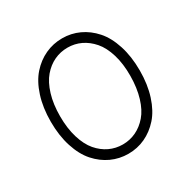

<svg xmlns="http://www.w3.org/2000/svg" viewBox="-141 -739 882 888"><g transform="rotate(-30 300.0 -295.0)"><path d="M389.9 -6.3Q347.7 13.2 299.8 13.2Q252 13.2 209.5 -6.3Q167 -25.9 133.8 -63.2Q100.6 -100.6 81.3 -160.4Q62 -220.2 62 -294.9Q62 -369.6 81.3 -429.4Q100.6 -489.3 133.8 -526.6Q167 -564 209.5 -583.5Q252 -603 299.8 -603Q347.7 -603 389.9 -583.5Q432.1 -564 465.3 -526.6Q498.5 -489.3 517.8 -429.4Q537.1 -369.6 537.1 -294.9Q537.1 -220.2 517.8 -160.4Q498.5 -100.6 465.3 -63.2Q432.1 -25.9 389.9 -6.3ZM299.8 -553.2Q261.7 -553.2 228.5 -537.6Q195.3 -522 168.9 -491.2Q142.6 -460.4 127.2 -409.9Q111.8 -359.4 111.8 -294.9Q111.8 -230.5 127.2 -179.9Q142.6 -129.4 168.7 -98.9Q194.8 -68.4 228 -52.7Q261.2 -37.1 298.8 -37.1Q336.4 -37.1 369.6 -52.7Q402.8 -68.4 429.2 -98.9Q455.6 -129.4 470.9 -179.9Q486.3 -230.5 486.8 -294.9Q487.3 -359.4 471.9 -410.2Q456.5 -460.9 429.9 -491.5Q403.3 -522 370.4 -537.6Q337.4 -553.2 299.8 -553.2Z"/></g></svg>

Font: Compagnon Roman
Style: Regular
Weight: 400
Designer: Juliette Duhe, Lea Pradine
Foundry: Velvetyne Type Foundry
Version: Version 1.000;PS 001.000;hotconv 1.0.88;makeotf.lib2.5.64775